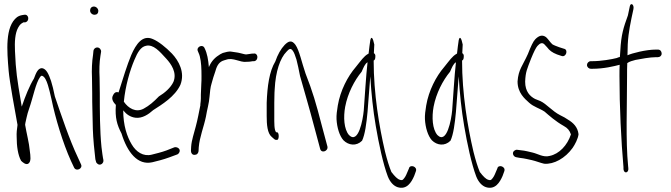

<svg xmlns="http://www.w3.org/2000/svg" viewBox="-20 -740 3182 910"><path d="M21 -404C25 -355 51 -214 63 -148C60 -128 58 -109 59 -91C59 -47 65 -5 80 22C86 28 103 44 115 35C128 25 125 2 121 -27C118 -63 106 -107 99 -149C100 -152 100 -154 100 -156L106 -183C109 -197 113 -211 118 -225C137 -279 149 -346 170 -375C173 -379 175 -381 179 -381C192 -377 200 -359 207 -337C212 -320 218 -298 224 -270C242 -181 278 -62 316 22L331 54C341 75 374 59 364 39L349 6C309 -78 270 -195 240 -283C234 -313 228 -337 222 -356C211 -388 200 -414 179 -417C160 -417 151 -395 141 -368C120 -334 99 -282 84 -237C84 -236 84 -236 83 -235L80 -253C61 -365 55 -402 51 -498C49 -541 51 -582 66 -609C75 -625 80 -628 91 -634H99C122 -639 117 -674 95 -670C82 -668 73 -667 61 -659C3 -614 13 -500 21 -404Z M407 -690C407 -679 417 -670 428 -670C439 -670 446 -677 446 -688C446 -699 436 -709 425 -709C414 -709 407 -701 407 -690ZM416 -370C416 -347 417 -324 417 -298C417 -272 417 -245 418 -216L420 -128C421 -88 428 -15 432 15L435 26C436 31 439 34 443 37C456 47 473 33 470 18L468 8C467 1 464 -16 461 -43C453 -123 453 -214 453 -298C453 -324 452 -348 452 -371C450 -408 451 -445 456 -475L459 -494C460 -499 458 -504 455 -508C445 -521 426 -515 423 -500L421 -480C416 -448 414 -410 416 -370Z M515 -287C506 -270 519 -253 529 -243V-240C525 -183 534 -149 556 -107C583 -19 632 45 702 29C723 24 755 16 782 6L820 -8C825 -10 828 -14 830 -18C838 -34 820 -45 807 -42L769 -27C745 -18 718 -12 699 -7C659 3 625 -20 604 -56C582 -93 564 -145 564 -217C579 -198 598 -185 622 -182C654 -178 684 -198 706 -218C748 -245 809 -282 835 -338C858 -397 827 -452 795 -486C766 -516 731 -544 704 -555C656 -576 625 -532 602 -479C583 -434 562 -366 542 -302C527 -308 519 -296 515 -287ZM567 -258C574 -332 596 -407 617 -456C632 -492 647 -518 672 -523C707 -531 736 -497 768 -462C791 -437 820 -396 802 -352C789 -324 761 -300 733 -283C709 -258 687 -239 661 -225C624 -205 588 -227 567 -258Z M885 -25C885 -15 891 -6 901 -6C913 -6 919 -12 921 -23L922 -42C926 -91 946 -138 956 -187C961 -219 971 -251 973 -281C975 -303 977 -327 983 -345L991 -373L1001 -403C1009 -433 1021 -448 1042 -454L1052 -457C1085 -469 1118 -443 1148 -447C1157 -447 1171 -448 1178 -450H1185C1207 -454 1204 -491 1181 -486H1175C1165 -484 1157 -484 1147 -482C1143 -482 1139 -483 1135 -484L1119 -488C1112 -490 1105 -491 1098 -492L1078 -495C1064 -498 1048 -492 1036 -489L1024 -483C1001 -469 983 -453 970 -422C967 -457 962 -487 950 -511C941 -534 908 -517 918 -497C921 -488 924 -485 927 -473C934 -446 935 -413 935 -379C935 -365 935 -352 934 -341C934 -322 932 -308 932 -292V-274C932 -266 931 -257 930 -249C929 -247 929 -245 930 -243C923 -209 917 -174 908 -141C900 -109 888 -76 886 -45Z M1244 -190C1244 -150 1247 -108 1268 -91C1278 -82 1283 -77 1288 -77H1293C1298 -77 1301 -85 1301 -95C1301 -105 1298 -113 1293 -113H1289C1279 -123 1280 -158 1280 -190V-253C1281 -274 1280 -295 1282 -318C1286 -401 1308 -465 1338 -495C1349 -507 1357 -515 1368 -499C1374 -491 1379 -477 1385 -458C1391 -436 1396 -410 1402 -380C1426 -294 1442 -243 1471 -133L1497 -36C1502 -11 1536 -23 1532 -45L1506 -142C1477 -254 1462 -305 1428 -392C1410 -444 1399 -501 1380 -528C1362 -552 1347 -545 1329 -527C1311 -508 1296 -481 1285 -449C1256 -401 1247 -331 1244 -253Z M1575 -175C1577 -136 1589 -96 1608 -75C1632 -51 1669 -46 1696 -73C1710 -102 1717 -156 1722 -210C1727 -265 1730 -323 1735 -378C1740 -296 1748 -219 1761 -143C1775 -60 1796 38 1818 96C1829 124 1846 141 1864 147C1908 161 1930 124 1943 94L1951 72C1960 49 1922 37 1918 59L1909 80C1904 93 1898 103 1891 110C1888 114 1882 115 1875 112C1864 109 1851 96 1835 75C1825 51 1815 19 1805 -21C1777 -140 1751 -296 1751 -453C1756 -455 1759 -461 1759 -471C1760 -480 1757 -485 1752 -488C1753 -505 1753 -518 1754 -529C1748 -559 1740 -572 1735 -549C1733 -538 1729 -504 1727 -486C1726 -485 1726 -485 1725 -485C1704 -473 1692 -454 1666 -422C1628 -378 1593 -311 1581 -240C1577 -216 1574 -194 1575 -175ZM1616 -234C1628 -298 1660 -359 1694 -400C1703 -420 1709 -437 1722 -445C1714 -375 1710 -291 1704 -216C1700 -173 1679 -55 1634 -100C1610 -128 1607 -185 1616 -234Z M1994 -175C1996 -136 2008 -96 2027 -75C2051 -51 2088 -46 2115 -73C2129 -102 2136 -156 2141 -210C2146 -265 2149 -323 2154 -378C2159 -296 2167 -219 2180 -143C2194 -60 2215 38 2237 96C2248 124 2265 141 2283 147C2327 161 2349 124 2362 94L2370 72C2379 49 2341 37 2337 59L2328 80C2323 93 2317 103 2310 110C2307 114 2301 115 2294 112C2283 109 2270 96 2254 75C2244 51 2234 19 2224 -21C2196 -140 2170 -296 2170 -453C2175 -455 2178 -461 2178 -471C2179 -480 2176 -485 2171 -488C2172 -505 2172 -518 2173 -529C2167 -559 2159 -572 2154 -549C2152 -538 2148 -504 2146 -486C2145 -485 2145 -485 2144 -485C2123 -473 2111 -454 2085 -422C2047 -378 2012 -311 2000 -240C1996 -216 1993 -194 1994 -175ZM2035 -234C2047 -298 2079 -359 2113 -400C2122 -420 2128 -437 2141 -445C2133 -375 2129 -291 2123 -216C2119 -173 2098 -55 2053 -100C2029 -128 2026 -185 2035 -234Z M2418 -26C2405 -17 2412 2 2426 5L2442 8C2470 11 2485 16 2501 19C2519 23 2541 32 2559 36C2605 40 2659 10 2694 -39C2705 -55 2720 -83 2722 -104C2718 -138 2697 -158 2672 -173C2662 -180 2650 -187 2635 -194C2596 -214 2571 -247 2541 -261L2516 -271C2493 -283 2469 -305 2469 -353C2471 -401 2478 -412 2497 -462C2510 -494 2520 -514 2527 -522C2538 -534 2548 -540 2559 -531L2573 -516C2584 -501 2597 -491 2620 -482L2641 -475C2663 -466 2675 -505 2653 -509L2631 -516C2618 -521 2606 -525 2598 -530C2587 -540 2579 -554 2568 -564C2550 -577 2534 -571 2517 -554C2507 -544 2496 -520 2482 -484C2457 -428 2437 -411 2433 -354C2433 -300 2467 -272 2488 -253C2510 -233 2537 -227 2561 -211C2583 -192 2613 -165 2652 -143C2670 -133 2679 -123 2686 -103C2669 -51 2630 -10 2585 -1C2555 7 2530 -11 2504 -17C2489 -20 2471 -26 2447 -28L2432 -30C2427 -31 2422 -29 2418 -26Z M2762 -432C2762 -422 2771 -414 2780 -414H2788C2842 -414 2890 -426 2917 -433C2916 -416 2916 -399 2916 -380C2916 -235 2924 -71 2935 52V62C2938 86 2961 79 2958 57L2957 47C2945 -74 2952 -237 2952 -380C2952 -401 2952 -422 2953 -441C2964 -449 2978 -452 2992 -456C3018 -461 3061 -469 3089 -469H3098C3108 -469 3116 -476 3116 -486C3116 -497 3109 -505 3098 -505H3089C3042 -505 2976 -488 2954 -478C2954 -556 2961 -594 2973 -654L2982 -696C2987 -719 2969 -730 2965 -710L2956 -667C2935 -609 2924 -576 2920 -499C2919 -490 2919 -480 2918 -470C2912 -469 2908 -467 2903 -465C2880 -459 2829 -450 2787 -450H2780C2770 -450 2762 -441 2762 -432Z"/></svg>

Font: Stray Cat
Style: UltCn
Weight: 400
Version: Version 1.0